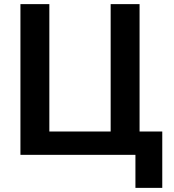

<svg xmlns="http://www.w3.org/2000/svg" viewBox="-20 -750 845 930"><path d="M656 -113H766V160H636V0H79V-730H219V-113H516V-730H656Z"/></svg>

Font: Mplus 1p Bold
Style: Bold
Weight: 700
Version: Version 1.061